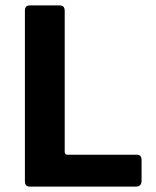

<svg xmlns="http://www.w3.org/2000/svg" viewBox="-20 -687 573 707"><path d="M71.7 -20V-648Q71.7 -667 89.7 -667H200.3Q218 -667 218.3 -647.3V-127.7Q218.7 -117.3 228 -117.3H482.3Q501.3 -118 501.3 -98.3V-20.7Q500.7 -1 482.3 0H89Q71.7 0 71.7 -20Z"/></svg>

Font: Vivano Light
Style: Regular
Weight: 300
Designer: Joe Prince, Josias Burgherr
Version: Version 2.064;September 19, 2022;FontCreator 14.0.0.2877 64-